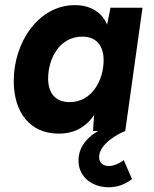

<svg xmlns="http://www.w3.org/2000/svg" viewBox="-20 -524 614 768"><path d="M215 10.5C262 10.5 315 -3.5 356.5 -64L352 0H372.5C343.5 16.5 294 53 294 118.5C294 182 346 225 415 225C455.5 225 484 210 508 192.5L475 116.5C454.5 132 433 140 415 140C393 140 376.5 128 376.5 104C376.5 50 458 8.5 481 0L550 -493H422L408.5 -425.5C386 -479.5 335.5 -503.5 280 -503.5C133.5 -503.5 35 -354.5 35 -200C35 -76 98.5 10.5 215 10.5ZM172.5 -210C172.5 -289.5 218 -377.5 309.5 -377.5C364 -377.5 394.5 -342.5 394.5 -283.5C394.5 -205.5 349.5 -115.5 258 -115.5C203 -115.5 172.5 -150.5 172.5 -210Z"/></svg>

Font: HK Grotesk ExtraBold
Style: Italic
Weight: 800
Italic angle: -16°
Designer: Alfredo Marco Pradil
Foundry: Hanken Design Co.
Version: Version 3.001;FEAKit 1.0